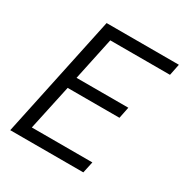

<svg xmlns="http://www.w3.org/2000/svg" viewBox="-170 -874 967 1008"><g transform="rotate(30 313.0 -370.0)"><path d="M31 0 188 -740H626L612 -671H250L195 -412H509L495 -343H181L122 -69H489L474 0Z"/></g></svg>

Font: Be Vietnam Pro Light
Style: Italic
Weight: 300
Italic angle: -12°
Designer: Lam Bao, Tony Le, Vietanh Nguyen
Foundry: Yellow Type Foundry
Version: Version 1.002; ttfautohint (v1.8.3)